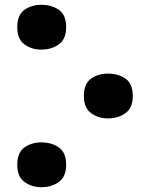

<svg xmlns="http://www.w3.org/2000/svg" viewBox="-20 -757 626 801"><path d="M256 -643Q256 -594 225.5 -572Q195 -550 152 -550Q112 -550 82 -572Q52 -594 52 -643Q52 -695 82 -716Q112 -737 152 -737Q195 -737 225.5 -716Q256 -695 256 -643ZM534 -356Q534 -307 503.5 -285Q473 -263 430 -263Q390 -263 360 -285Q330 -307 330 -356Q330 -408 360 -429Q390 -450 430 -450Q473 -450 503.5 -429Q534 -408 534 -356ZM256 -69Q256 -20 225.5 2Q195 24 152 24Q112 24 82 2Q52 -20 52 -69Q52 -121 82 -142Q112 -163 152 -163Q195 -163 225.5 -142Q256 -121 256 -69Z"/></svg>

Font: Noto Sans ExtraCondensed Black
Style: Regular
Weight: 900
Width: 2
Designer: Monotype Design Team
Foundry: Monotype Imaging Inc.
Version: Version 2.013; ttfautohint (v1.8.4.7-5d5b)